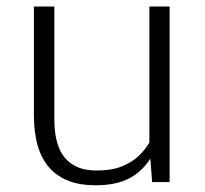

<svg xmlns="http://www.w3.org/2000/svg" viewBox="-20 -548 618 578"><path d="M266.6 9.8Q176.8 9.8 129.4 -42.2Q82 -94.2 82 -203.1V-528.3H143.6V-187Q143.6 -140.6 156.2 -106.4Q168.9 -72.3 197.3 -53.5Q225.6 -34.7 271 -34.7Q315.9 -34.7 346.4 -46.9Q377 -59.1 397.2 -78.4Q417.5 -97.7 429.7 -118.7V-528.3H490.7V0H438L432.6 -70.3Q405.8 -29.3 366.7 -9.8Q327.6 9.8 266.6 9.8Z"/></svg>

Font: Comme ExtraLight
Style: Regular
Weight: 250
Version: Version 1.000;gftools[0.9.27]